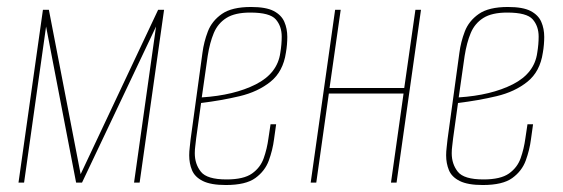

<svg xmlns="http://www.w3.org/2000/svg" viewBox="-20 -523 1613 550"><path d="M33 0 103 -495H120L211 -24L433 -495H450L380 0H364L427 -447L215 0H198L112 -447L49 0Z M627 7Q584 7 561 -4.5Q538 -16 530 -35.5Q522 -55 522 -78Q522 -89 523.5 -101Q525 -113 526 -124L560 -372Q564 -403 575.5 -433Q587 -463 615.5 -483Q644 -503 699 -503Q742 -503 764 -491.5Q786 -480 794.5 -460.5Q803 -441 803 -417Q803 -407 802 -395Q801 -383 799 -372Q791 -318 755 -289Q719 -260 666.5 -247.5Q614 -235 556 -228L542 -127Q541 -116 539.5 -105.5Q538 -95 538 -84Q538 -53 555.5 -31Q573 -9 629 -9Q678 -9 702 -26Q726 -43 735.5 -70Q745 -97 749 -127L755 -167H771L765 -124Q761 -93 750 -63Q739 -33 711.5 -13Q684 7 627 7ZM558 -244Q651 -250 713 -281.5Q775 -313 783 -372Q785 -384 786 -395.5Q787 -407 787 -418Q787 -448 770 -467.5Q753 -487 697 -487Q653 -487 628.5 -471.5Q604 -456 592.5 -428.5Q581 -401 575 -363Z M870 0 940 -495H956L924 -271H1138L1170 -495H1186L1116 0H1100L1136 -255H922L886 0Z M1363 7Q1320 7 1297 -4.5Q1274 -16 1266 -35.5Q1258 -55 1258 -78Q1258 -89 1259.5 -101Q1261 -113 1262 -124L1296 -372Q1300 -403 1311.5 -433Q1323 -463 1351.5 -483Q1380 -503 1435 -503Q1478 -503 1500 -491.5Q1522 -480 1530.5 -460.5Q1539 -441 1539 -417Q1539 -407 1538 -395Q1537 -383 1535 -372Q1527 -318 1491 -289Q1455 -260 1402.5 -247.5Q1350 -235 1292 -228L1278 -127Q1277 -116 1275.5 -105.5Q1274 -95 1274 -84Q1274 -53 1291.5 -31Q1309 -9 1365 -9Q1414 -9 1438 -26Q1462 -43 1471.5 -70Q1481 -97 1485 -127L1491 -167H1507L1501 -124Q1497 -93 1486 -63Q1475 -33 1447.5 -13Q1420 7 1363 7ZM1294 -244Q1387 -250 1449 -281.5Q1511 -313 1519 -372Q1521 -384 1522 -395.5Q1523 -407 1523 -418Q1523 -448 1506 -467.5Q1489 -487 1433 -487Q1389 -487 1364.5 -471.5Q1340 -456 1328.5 -428.5Q1317 -401 1311 -363Z"/></svg>

Font: Alumni Sans Pinstripe
Style: Italic
Weight: 400
Italic angle: -8°
Designer: Robert E. Leuschke
Foundry: Robert E. Leuschke
Version: Version 1.010; ttfautohint (v1.8.4.7-5d5b)